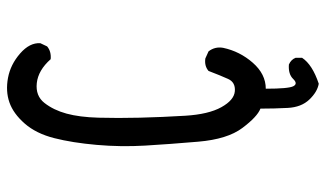

<svg xmlns="http://www.w3.org/2000/svg" viewBox="-208 -580 917 540"><g transform="rotate(-90 250.0 -309.5)"><path d="M285 129Q262 125 240.5 102.5Q219 80 217 42Q215 4 215 -35Q192 -44 160.5 -86Q129 -128 122 -210Q115 -292 111 -359.5Q107 -427 113 -495.5Q119 -564 132 -615Q145 -666 173 -698Q201 -730 232.5 -741Q264 -752 301.5 -745Q339 -738 370 -711Q401 -684 399 -654L390 -635Q376 -623 354 -625Q323 -660 287 -664Q251 -668 231 -642.5Q211 -617 201 -580.5Q191 -544 189.5 -490.5Q188 -437 189.5 -374.5Q191 -312 195 -246.5Q199 -181 219 -145Q239 -109 264 -107Q289 -105 298.5 -126Q308 -147 321 -181Q335 -193 356 -190L376 -181Q390 -163 386 -140Q376 -93 344 -56.5Q312 -20 271 -20Q271 44 278 57.5Q285 71 298.5 57Q312 43 339 45Q353 51 358 64V82Q339 111 285 129Z"/></g></svg>

Font: NaniFont Regular
Style: Regular
Weight: 400
Designer: Nanigashitei
Version: Version 1.036